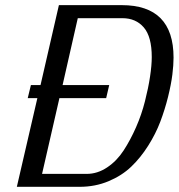

<svg xmlns="http://www.w3.org/2000/svg" viewBox="-20 -720 689 740"><path d="M648.9 -498Q648.9 -469.7 644.3 -432.4Q639.6 -395 627.7 -346.7Q615.7 -298.3 597.9 -251.2Q580.1 -204.1 551 -158.2Q522 -112.3 485.8 -77.6Q449.7 -43 398.2 -21.5Q346.7 0 287.1 0H44.9L124 -341.8H86.9L99.1 -392.1H136.2L207 -700.2H449.2Q648.9 -700.2 648.9 -498ZM221.2 -392.1H400.9L389.2 -341.8H209L142.1 -49.8H314Q355.5 -49.8 392.8 -74.7Q430.2 -99.6 456.5 -140.1Q482.9 -180.7 504.4 -229.7Q525.9 -278.8 538.8 -330.1Q551.8 -381.3 558.3 -424.8Q564.9 -468.3 564.9 -500Q564.9 -578.6 534.2 -614.3Q503.4 -649.9 452.1 -649.9H279.8Z"/></svg>

Font: Pfennig
Style: Italic
Weight: 500
Italic angle: -13°
Version: Version 20120410 ; ttfautohint (v0.8)